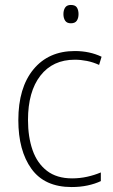

<svg xmlns="http://www.w3.org/2000/svg" viewBox="-20 -745 457 775"><path d="M269 10Q160 10 107 -63.5Q54 -137 54 -260Q54 -391 115 -465Q176 -539 282 -539Q342 -539 390 -516L380 -483Q356 -494 331 -499Q306 -504 282 -504Q193 -504 143 -439.5Q93 -375 93 -261Q93 -192 111.5 -139Q130 -86 169.5 -55.5Q209 -25 271 -25Q302 -25 331.5 -31.5Q361 -38 387 -49V-14Q364 -3 334 3.5Q304 10 269 10ZM266 -725Q284 -725 290.5 -714.5Q297 -704 297 -688Q297 -672 290 -661.5Q283 -651 266 -651Q250 -651 243 -661.5Q236 -672 236 -688Q236 -704 243 -714.5Q250 -725 266 -725Z"/></svg>

Font: Noto Sans Gujarati UI SemiCondensed ExtraLight
Style: Regular
Weight: 200
Width: 4
Designer: Jelle Bosma - Monotype Design Team, Universal Thirst
Foundry: Monotype Imaging Inc.
Version: Version 2.106; ttfautohint (v1.8.4.7-5d5b)